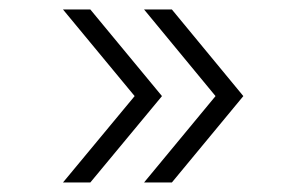

<svg xmlns="http://www.w3.org/2000/svg" viewBox="-20 -483 652 408"><path d="M266.1 -278.8 113.8 -462.9H171.9L324.2 -278.8L171.9 -95.2H113.8ZM438 -278.8 286.1 -462.9H345.2L497.1 -278.8L345.2 -95.2H286.1Z"/></svg>

Font: Oakes Grotesk
Style: Light
Weight: 300
Designer: Samuel Oakes
Foundry: Samuel Oakes
Version: Version 1.0 | wf-rip DC20170320